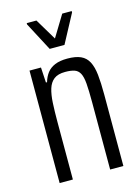

<svg xmlns="http://www.w3.org/2000/svg" viewBox="-110 -777 614 841"><g transform="rotate(-15 197.0 -357.0)"><path d="M54 0V-510H106L110 -441H115Q122 -465 135 -482Q148 -499 170.5 -508.5Q193 -518 227 -518Q265 -518 288 -507.5Q311 -497 323 -474Q335 -451 339 -414.5Q343 -378 343 -325V0H283V-306Q283 -359 280.5 -390Q278 -421 269.5 -437Q261 -453 245 -458.5Q229 -464 203 -464Q170 -464 152 -450Q134 -436 126 -410Q118 -384 116 -346.5Q114 -309 114 -262V0ZM164 -579 96 -708V-714H140L198 -617L257 -714H300V-708L231 -579Z"/></g></svg>

Font: Saira ExtraCondensed
Style: Regular
Weight: 400
Width: 2
Designer: Hector Gatti with collaboration of the Omnibus-Type team
Foundry: Omnibus-Type
Version: Version 1.101